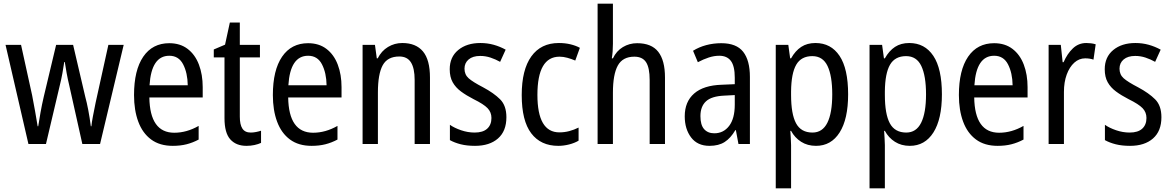

<svg xmlns="http://www.w3.org/2000/svg" viewBox="-20 -846 6347 1040"><path d="M355 -384Q347 -417 341 -450Q335 -483 331 -510H328Q324 -482 318 -449Q312 -416 304 -384L229 -66H134L10 -603H94L154 -330Q162 -288 170 -244Q178 -200 184 -162H187Q192 -195 199.5 -237Q207 -279 217 -322L284 -603H376L442 -321Q450 -292 458 -250.5Q466 -209 472 -162H475Q477 -183 483.5 -217Q490 -251 498 -290L567 -603H650L522 -66H426Z M897 -612Q956 -612 996.5 -581Q1037 -550 1057.5 -496Q1078 -442 1078 -374V-318H789Q792 -127 924 -127Q991 -127 1056 -164V-90Q1024 -73 990.5 -64.5Q957 -56 916 -56Q845 -56 798.5 -90.5Q752 -125 729 -187Q706 -249 706 -331Q706 -466 756 -539Q806 -612 897 -612ZM897 -544Q800 -544 790 -384H997Q996 -451 972 -497.5Q948 -544 897 -544Z M1338 -128Q1352 -128 1367 -131Q1382 -134 1394 -138V-72Q1379 -65 1358.5 -60.5Q1338 -56 1315 -56Q1259 -56 1227.5 -91Q1196 -126 1196 -206V-535H1138V-578L1199 -604L1225 -724H1279V-603H1388V-535H1279V-214Q1279 -171 1293 -149.5Q1307 -128 1338 -128Z M1649 -612Q1708 -612 1748.5 -581Q1789 -550 1809.5 -496Q1830 -442 1830 -374V-318H1541Q1544 -127 1676 -127Q1743 -127 1808 -164V-90Q1776 -73 1742.5 -64.5Q1709 -56 1668 -56Q1597 -56 1550.5 -90.5Q1504 -125 1481 -187Q1458 -249 1458 -331Q1458 -466 1508 -539Q1558 -612 1649 -612ZM1649 -544Q1552 -544 1542 -384H1749Q1748 -451 1724 -497.5Q1700 -544 1649 -544Z M2159 -613Q2233 -613 2271 -567.5Q2309 -522 2309 -426V-66H2226V-413Q2226 -476 2206 -508Q2186 -540 2143 -540Q2079 -540 2053 -492.5Q2027 -445 2027 -345V-66H1944V-603H2011L2021 -530H2026Q2046 -570 2081.5 -591.5Q2117 -613 2159 -613Z M2723 -211Q2723 -136 2677.5 -96Q2632 -56 2553 -56Q2509 -56 2475.5 -64.5Q2442 -73 2417 -87V-170Q2441 -153 2477.5 -140.5Q2514 -128 2551 -128Q2596 -128 2619 -149Q2642 -170 2642 -207Q2642 -238 2621 -260Q2600 -282 2545 -309Q2506 -329 2477 -350.5Q2448 -372 2432 -400.5Q2416 -429 2416 -471Q2416 -537 2462 -575Q2508 -613 2582 -613Q2620 -613 2654 -603.5Q2688 -594 2719 -577L2689 -511Q2664 -525 2637 -534Q2610 -543 2581 -543Q2541 -543 2518.5 -524Q2496 -505 2496 -474Q2496 -442 2518.5 -422Q2541 -402 2597 -373Q2655 -342 2689 -308Q2723 -274 2723 -211Z M3004 -56Q2909 -56 2857.5 -124Q2806 -192 2806 -331Q2806 -468 2858 -540.5Q2910 -613 3007 -613Q3041 -613 3070 -606Q3099 -599 3121 -587L3096 -518Q3075 -527 3053 -533Q3031 -539 3011 -539Q2891 -539 2891 -332Q2891 -129 3010 -129Q3038 -129 3064 -136Q3090 -143 3114 -155V-84Q3092 -71 3062.5 -63.5Q3033 -56 3004 -56Z M3300 -609Q3300 -566 3294 -530H3300Q3319 -570 3354 -591Q3389 -612 3431 -612Q3509 -612 3545.5 -565.5Q3582 -519 3582 -426V-66H3499V-413Q3499 -479 3479.5 -509Q3460 -539 3416 -539Q3353 -539 3326.5 -491Q3300 -443 3300 -344V-66H3217V-826H3300Z M3887 -612Q3969 -612 4005.5 -565.5Q4042 -519 4042 -429V-66H3980L3966 -141H3963Q3938 -98 3905.5 -77Q3873 -56 3823 -56Q3758 -56 3723.5 -101.5Q3689 -147 3689 -216Q3689 -295 3740 -339.5Q3791 -384 3890 -387L3960 -390V-425Q3960 -488 3939 -516Q3918 -544 3876 -544Q3848 -544 3819 -534.5Q3790 -525 3760 -509L3734 -571Q3766 -591 3805 -601.5Q3844 -612 3887 -612ZM3903 -328Q3834 -325 3804 -297Q3774 -269 3774 -217Q3774 -169 3794 -146.5Q3814 -124 3849 -124Q3899 -124 3929.5 -164Q3960 -204 3960 -279V-331Z M4397 -613Q4481 -613 4527.5 -543.5Q4574 -474 4574 -335Q4574 -201 4528 -128.5Q4482 -56 4400 -56Q4354 -56 4319.5 -78Q4285 -100 4265 -137H4261Q4262 -117 4263.5 -96.5Q4265 -76 4265 -60V174H4182V-603H4250L4260 -530H4265Q4288 -571 4320 -592Q4352 -613 4397 -613ZM4380 -542Q4320 -542 4293 -495.5Q4266 -449 4265 -351V-332Q4265 -228 4292 -178Q4319 -128 4381 -128Q4435 -128 4461.5 -181Q4488 -234 4488 -335Q4488 -435 4462.5 -488.5Q4437 -542 4380 -542Z M4905 -613Q4989 -613 5035.5 -543.5Q5082 -474 5082 -335Q5082 -201 5036 -128.5Q4990 -56 4908 -56Q4862 -56 4827.5 -78Q4793 -100 4773 -137H4769Q4770 -117 4771.5 -96.5Q4773 -76 4773 -60V174H4690V-603H4758L4768 -530H4773Q4796 -571 4828 -592Q4860 -613 4905 -613ZM4888 -542Q4828 -542 4801 -495.5Q4774 -449 4773 -351V-332Q4773 -228 4800 -178Q4827 -128 4889 -128Q4943 -128 4969.5 -181Q4996 -234 4996 -335Q4996 -435 4970.5 -488.5Q4945 -542 4888 -542Z M5365 -612Q5424 -612 5464.5 -581Q5505 -550 5525.5 -496Q5546 -442 5546 -374V-318H5257Q5260 -127 5392 -127Q5459 -127 5524 -164V-90Q5492 -73 5458.5 -64.5Q5425 -56 5384 -56Q5313 -56 5266.5 -90.5Q5220 -125 5197 -187Q5174 -249 5174 -331Q5174 -466 5224 -539Q5274 -612 5365 -612ZM5365 -544Q5268 -544 5258 -384H5465Q5464 -451 5440 -497.5Q5416 -544 5365 -544Z M5864 -613Q5876 -613 5889 -611.5Q5902 -610 5915 -606L5903 -523Q5883 -530 5858 -530Q5825 -530 5799 -506.5Q5773 -483 5758 -442Q5743 -401 5743 -348V-66H5660V-603H5726L5736 -509H5741Q5761 -555 5791.5 -584Q5822 -613 5864 -613Z M6271 -211Q6271 -136 6225.5 -96Q6180 -56 6101 -56Q6057 -56 6023.5 -64.5Q5990 -73 5965 -87V-170Q5989 -153 6025.5 -140.5Q6062 -128 6099 -128Q6144 -128 6167 -149Q6190 -170 6190 -207Q6190 -238 6169 -260Q6148 -282 6093 -309Q6054 -329 6025 -350.5Q5996 -372 5980 -400.5Q5964 -429 5964 -471Q5964 -537 6010 -575Q6056 -613 6130 -613Q6168 -613 6202 -603.5Q6236 -594 6267 -577L6237 -511Q6212 -525 6185 -534Q6158 -543 6129 -543Q6089 -543 6066.5 -524Q6044 -505 6044 -474Q6044 -442 6066.5 -422Q6089 -402 6145 -373Q6203 -342 6237 -308Q6271 -274 6271 -211Z"/></svg>

Font: Noto Sans Malayalam UI Condensed
Style: Regular
Weight: 400
Width: 3
Designer: Jelle Bosma - Monotype Design Team
Foundry: Monotype Imaging Inc.
Version: Version 2.104; ttfautohint (v1.8.4.7-5d5b)